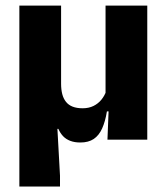

<svg xmlns="http://www.w3.org/2000/svg" viewBox="-20 -512 611 704"><path d="M520 -491.5V0H374L379 -126L367 -137V-491.5ZM204 -205Q204 -184 208.2 -167.2Q212.5 -150.5 221.8 -138.8Q231 -127 246.2 -121Q261.5 -115 283 -115Q305.5 -115 322.8 -123.5Q340 -132 351.8 -146.5Q363.5 -161 369.5 -178L397 -103.5H372Q366 -66.5 354.5 -41Q343 -15.5 323.8 -2.5Q304.5 10.5 274.5 10.5Q253.5 10.5 237.8 4.5Q222 -1.5 211.5 -12.5Q201 -23.5 194 -39.5H190.5L200 132V172H51V-491.5H204Z"/></svg>

Font: Anek Latin
Style: Bold
Weight: 700
Designer: Yesha Goshar
Foundry: Ek Type
Version: Version 1.003